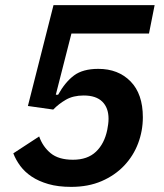

<svg xmlns="http://www.w3.org/2000/svg" viewBox="-20 -718 640 750"><path d="M562 -587H259L198 -348H207Q235 -398 269.5 -423.5Q304 -449 364 -449Q442 -449 490 -400Q538 -351 538 -260Q538 -207 519.5 -158Q501 -109 465 -71Q429 -33 377 -10.5Q325 12 258 12Q207 12 169 1Q131 -10 104 -28Q77 -46 59.5 -69.5Q42 -93 32 -119L133 -185Q147 -145 178 -119.5Q209 -94 265 -94Q322 -94 355 -125.5Q388 -157 399 -211Q401 -222 402.5 -232.5Q404 -243 404 -254Q404 -297 379.5 -321Q355 -345 307 -345Q266 -345 237.5 -328.5Q209 -312 188 -290L89 -304L189 -698H584Z"/></svg>

Font: IBM Plex Sans SmBld
Style: Italic
Weight: 600
Italic angle: -11°
Designer: Mike Abbink, Paul van der Laan, Pieter van Rosmalen
Foundry: Bold Monday
Version: Version 3.005